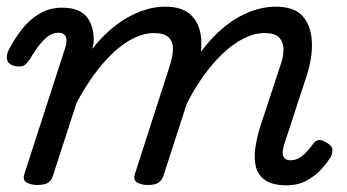

<svg xmlns="http://www.w3.org/2000/svg" viewBox="-29 -539 1038 575"><path d="M81 15Q65 15 51.5 8Q38 1 44 -18L167 -398Q173 -419 167.5 -430Q162 -441 146 -441Q132 -441 119 -433Q106 -425 91.5 -407.5Q77 -390 60 -361Q51 -348 43 -343Q35 -338 16 -341Q-4 -346 -7.5 -359Q-11 -372 -4 -387Q14 -423 37.5 -452.5Q61 -482 91 -499Q121 -516 157 -516Q185 -516 204 -508Q223 -500 233.5 -485Q244 -470 248.5 -450Q253 -430 251 -408L247 -392Q271 -423 297.5 -446.5Q324 -470 352 -486Q380 -502 408.5 -510.5Q437 -519 466 -519Q521 -519 547 -490Q573 -461 574 -413.5Q575 -366 557 -311L460 -11Q455 2 445 8.5Q435 15 412 15Q396 15 382.5 8Q369 1 375 -18L480 -344Q488 -369 489 -390.5Q490 -412 477 -426Q464 -440 432 -440Q403 -440 372 -425Q341 -410 310.5 -381.5Q280 -353 252 -314.5Q224 -276 200 -230L129 -11Q125 2 114.5 8.5Q104 15 81 15ZM830 16Q787 16 765 0.5Q743 -15 737 -41Q731 -67 736 -98.5Q741 -130 751 -162L811 -344Q820 -369 820 -390.5Q820 -412 807.5 -426Q795 -440 763 -440Q733 -440 701 -424Q669 -408 637.5 -378Q606 -348 577.5 -307.5Q549 -267 525 -218H489Q513 -289 547 -345Q581 -401 622 -440Q663 -479 708 -499Q753 -519 797 -519Q853 -519 878 -490Q903 -461 905 -413.5Q907 -366 889 -311L825 -115Q820 -102 818 -89Q816 -76 821.5 -67.5Q827 -59 841 -59Q855 -59 867 -66Q879 -73 889.5 -84.5Q900 -96 908 -107Q913 -116 923.5 -119Q934 -122 949 -112Q966 -102 966.5 -91.5Q967 -81 962 -70Q952 -53 933.5 -32.5Q915 -12 889 2Q863 16 830 16Z"/></svg>

Font: Playwrite BE VLG
Style: Regular
Weight: 400
Designer: Veronika Burian, José Scaglione
Foundry: TypeTogether
Version: Version 1.002